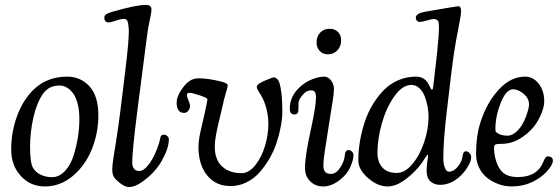

<svg xmlns="http://www.w3.org/2000/svg" viewBox="-20 -735 2237 770"><path d="M24.9 -135.7Q24.9 -207 49.1 -271.5Q73.2 -335.9 116.2 -377Q169.9 -427.7 249.5 -427.7Q303.2 -427.7 338.9 -388.7Q374.5 -349.6 374.5 -272.9Q374.5 -201.7 348.4 -136.7Q322.3 -71.8 272.2 -29.5Q222.2 12.7 159.7 12.7Q102.1 12.7 63.5 -29.3Q24.9 -71.3 24.9 -135.7ZM188 -24.4Q217.3 -24.4 240 -48.6Q262.7 -72.8 274.7 -110.1Q286.6 -147.5 292.5 -185.1Q298.3 -222.7 298.3 -256.8Q298.3 -293.5 290.8 -321Q283.2 -348.6 271.2 -363.3Q259.3 -377.9 246.1 -385Q232.9 -392.1 219.2 -392.1Q175.8 -392.1 152.8 -359.4Q127.4 -323.2 114 -264.2Q100.6 -205.1 100.6 -146.5Q100.6 -82 112.3 -62Q123.5 -43 144.5 -33.7Q165.5 -24.4 188 -24.4Z M463.4 -295.4 482.4 -450.7Q490.7 -518.6 494.1 -559.8Q497.6 -601.1 496.1 -623Q494.6 -645 490.2 -652.1Q485.8 -659.2 476.6 -659.2Q464.4 -659.2 443.8 -652.1Q423.3 -645 416.5 -645Q398.4 -645 398.4 -663.6Q398.4 -672.4 405.5 -677.5Q412.6 -682.6 431.2 -688Q525.9 -715.3 565.4 -715.3Q587.4 -715.3 587.4 -697.3Q587.4 -684.1 580.3 -652.8Q573.2 -621.6 568.4 -582L532.2 -301.8Q510.3 -130.4 510.3 -85Q510.3 -49.3 538.6 -49.3Q558.1 -49.3 580.1 -80.3Q602.1 -111.3 617.7 -160.6Q619.6 -166.5 621.3 -174.8Q623 -183.1 624 -186.3Q625 -189.5 627.9 -192.1Q630.9 -194.8 636.2 -194.8Q645 -194.8 651.1 -189.2Q657.2 -183.6 657.2 -176.3Q657.2 -140.6 629.2 -90.8Q601.1 -41 548.3 -4.4Q520.5 15.1 497.6 15.1Q475.1 15.1 443.4 -16.6Q430.2 -29.8 430.2 -52.7Q430.2 -70.8 433.8 -94.7Q437.5 -118.7 446.3 -173.6Q455.1 -228.5 463.4 -295.4Z M904.8 11.2Q844.7 11.2 810.3 -32.2Q775.9 -75.7 775.9 -145.5Q775.9 -163.6 779.5 -184.6Q783.2 -205.6 790.8 -236.6Q798.3 -267.6 800.8 -280.3Q812 -331.5 812 -336.9Q812 -342.3 781.2 -352.5Q750.5 -362.8 739.7 -362.8Q729.5 -362.8 729.5 -352.5Q729.5 -347.7 735.8 -332Q742.2 -316.4 742.2 -311.5Q742.2 -299.3 735.1 -290.8Q728 -282.2 718.3 -282.2Q688.5 -282.2 688.5 -323.7Q688.5 -349.1 711.4 -380.9Q725.6 -400.4 740.7 -410.6Q755.9 -420.9 777.3 -420.9Q812.5 -420.9 861.8 -409.2Q893.1 -402.3 893.1 -392.6Q893.1 -387.7 890.1 -377.2Q887.2 -366.7 882.3 -349.6Q877.4 -332.5 874.5 -317.9Q872.1 -306.2 861.3 -262.2Q850.6 -218.3 845.9 -192.1Q841.3 -166 841.3 -147Q841.3 -94.7 870.6 -67.6Q899.9 -40.5 948.7 -40.5Q978 -40.5 1003.4 -72Q1028.8 -103.5 1042.5 -148.9Q1056.2 -194.3 1056.2 -238.3Q1056.2 -285.2 1039.1 -328.1Q1034.2 -340.3 1026.6 -353Q1019 -365.7 1014.4 -373.3Q1009.8 -380.9 1009.8 -384.8Q1009.8 -392.1 1016.8 -397.9Q1023.9 -403.8 1044.4 -412.6Q1073.7 -424.8 1078.6 -424.8Q1083.5 -424.8 1090.1 -419.4Q1096.7 -414.1 1099.6 -405.3Q1112.3 -368.7 1112.3 -287.6Q1112.3 -260.7 1106.4 -229Q1100.6 -197.3 1089.6 -163.6Q1078.6 -129.9 1060.5 -98.9Q1042.5 -67.9 1020.5 -43.2Q998.5 -18.6 968.5 -3.7Q938.5 11.2 904.8 11.2Z M1249.5 -564.9Q1249.5 -589.4 1264.4 -604.5Q1279.3 -619.6 1301.3 -619.6Q1322.8 -619.6 1335.4 -606.9Q1348.1 -594.2 1348.1 -573.2Q1348.1 -548.8 1332.8 -533Q1317.4 -517.1 1295.9 -517.1Q1274.9 -517.1 1262.2 -530.5Q1249.5 -543.9 1249.5 -564.9ZM1227.1 -217.3Q1247.1 -308.6 1247.1 -344.2Q1247.1 -359.9 1242.7 -366.2Q1238.3 -372.6 1228.5 -372.6Q1213.4 -372.6 1202.1 -362.8Q1191.9 -353.5 1184.6 -341.8Q1177.2 -330.1 1177.2 -321.3Q1177.2 -290 1175.3 -285.2Q1171.4 -275.9 1161.6 -275.9Q1142.1 -275.9 1142.1 -298.3Q1142.1 -340.8 1169.7 -372.6Q1197.3 -404.3 1235.8 -418.5Q1260.7 -427.7 1280.8 -427.7Q1295.9 -427.7 1307.6 -412.4Q1319.3 -397 1319.3 -378.9Q1319.3 -369.1 1318.1 -357.9Q1316.9 -346.7 1314.9 -334.7Q1313 -322.8 1307.4 -287.4Q1301.8 -252 1295.9 -214.4Q1293.9 -200.2 1289.8 -174.6Q1285.6 -148.9 1283.2 -133.1Q1280.8 -117.2 1278.8 -99.4Q1276.9 -81.5 1276.9 -71.3Q1276.9 -54.2 1283.9 -45.9Q1291 -37.6 1307.1 -37.6Q1328.1 -37.6 1344.5 -63Q1360.8 -88.4 1362.3 -108.9Q1363.8 -133.3 1377.4 -133.3Q1384.8 -133.3 1391.1 -127.4Q1397.5 -121.6 1397.5 -112.8Q1397.5 -93.8 1385 -65.4Q1372.6 -37.1 1345.2 -15.1Q1310.5 12.7 1276.9 12.7Q1244.1 12.7 1223.6 -8.3Q1203.1 -29.3 1203.1 -60.5Q1203.1 -108.9 1227.1 -217.3Z M1417 -92.8Q1417 -128.9 1423.3 -167Q1429.7 -205.1 1441.7 -242.7Q1453.6 -280.3 1473.4 -313.5Q1493.2 -346.7 1517.8 -372.3Q1542.5 -397.9 1576.2 -412.8Q1609.9 -427.7 1648.4 -427.7Q1684.6 -427.7 1700.7 -393.6Q1709 -375 1712.4 -375Q1715.8 -375 1717.3 -386.7L1723.6 -441.4Q1745.6 -622.6 1738.8 -646.5Q1735.4 -658.7 1718.8 -658.7Q1711.4 -658.7 1691.7 -652.8Q1671.9 -647 1664.1 -647Q1656.7 -647 1652.1 -651.9Q1647.5 -656.7 1647.5 -664.1Q1647.5 -681.2 1685.1 -688Q1811.5 -710 1817.9 -710Q1829.1 -710 1829.1 -691.4Q1829.1 -676.3 1823.7 -650.4Q1818.4 -624.5 1808.6 -570.1Q1798.8 -515.6 1790.5 -446.8L1773.4 -301.8Q1757.8 -175.8 1757.8 -98.6Q1757.8 -80.6 1763.7 -63.5Q1769.5 -46.4 1780.3 -46.4Q1796.4 -46.4 1811.3 -61.5Q1826.2 -76.7 1832.5 -96.7Q1834 -101.1 1835.9 -112.8Q1838.4 -128.4 1848.6 -128.4Q1856 -128.4 1862.8 -121.3Q1869.6 -114.3 1869.6 -103Q1869.6 -88.9 1855.5 -65.4Q1841.3 -42 1819.8 -23.4Q1784.2 6.3 1745.1 6.3Q1721.7 6.3 1706.3 -7.6Q1690.9 -21.5 1690.9 -49.8Q1690.9 -64.5 1693.1 -82.3Q1695.3 -100.1 1696.5 -106Q1697.8 -111.8 1695.8 -115.2Q1694.3 -115.2 1688.2 -106.2Q1682.1 -97.2 1672.6 -83.3Q1663.1 -69.3 1655.8 -61.5Q1629.4 -31.2 1597.2 -9.3Q1564.9 12.7 1534.2 12.7Q1494.6 12.7 1455.8 -21Q1417 -54.7 1417 -92.8ZM1571.3 -41.5Q1604.5 -41.5 1634.5 -77.9Q1664.6 -114.3 1681.6 -166.3Q1698.7 -218.3 1698.7 -267.6Q1698.7 -285.6 1695.1 -306.2Q1691.4 -326.7 1683.8 -347.2Q1676.3 -367.7 1662.1 -381.1Q1647.9 -394.5 1629.9 -394.5Q1593.8 -394.5 1561.3 -348.4Q1528.8 -302.2 1511.2 -239.5Q1493.7 -176.8 1493.7 -122.1Q1493.7 -86.4 1512.9 -64Q1532.2 -41.5 1571.3 -41.5Z M2086.4 -427.7Q2109.9 -427.7 2128.4 -412.1Q2162.6 -381.8 2162.6 -328.1Q2162.6 -303.7 2146.7 -269.3Q2130.9 -234.9 2107.4 -211.9Q2052.7 -158.2 1993.2 -158.2Q1973.1 -158.2 1967.3 -155.5Q1961.4 -152.8 1961.4 -141.6Q1961.4 -115.7 1969.5 -89.6Q1977.5 -63.5 1992.2 -47.4Q2013.2 -24.9 2057.6 -24.9Q2134.8 -24.9 2159.7 -87.4Q2164.6 -99.1 2168 -103.5Q2171.4 -107.9 2176.3 -107.9Q2183.6 -107.9 2189.5 -105Q2197.3 -101.1 2197.3 -90.8Q2197.3 -73.7 2171.9 -45.9Q2148.4 -21 2112.8 -4.2Q2077.1 12.7 2032.2 12.7Q2006.3 12.7 1981.4 4.2Q1956.5 -4.4 1935.8 -20Q1915 -35.6 1902.1 -61.3Q1889.2 -86.9 1889.2 -118.2Q1889.2 -189.5 1907.2 -245.6Q1932.1 -323.2 1980 -375.5Q2027.8 -427.7 2086.4 -427.7ZM1975.1 -201.2Q1990.2 -190.9 2015.1 -190.9Q2036.1 -190.9 2056.4 -211.9Q2076.7 -232.9 2088.9 -266.1Q2101.6 -299.8 2101.6 -316.4Q2101.6 -345.2 2071.3 -365.2Q2054.2 -377 2037.1 -377Q2010.3 -377 1988.3 -323.2Q1966.8 -269 1966.8 -219.2Q1966.8 -210 1968 -207.5Q1969.2 -205.1 1975.1 -201.2Z"/></svg>

Font: Cooper*
Style: Italic
Weight: 400
Italic angle: -7°
Designer: Owen Earl
Foundry: indestructible type*
Version: Version 0.001